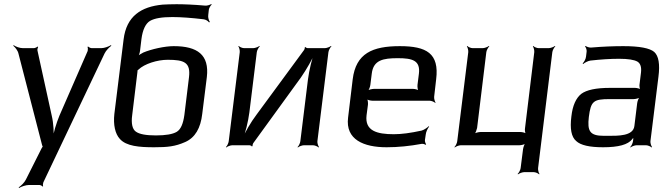

<svg xmlns="http://www.w3.org/2000/svg" viewBox="-20 -724 3338 957"><path d="M485 -484H437C431 -484 422 -489 419 -492L416 -490C419 -486 418 -475 417 -470L276 -147C261 -110 245 -60 243 -31H247C249 -60 247 -110 238 -147L167 -471C165 -476 168 -486 170 -490L167 -492C165 -489 154 -484 149 -484H94C78 -484 57 -492 48 -499L46 -496C55 -489 69 -472 72 -457L190 0C191 2 193 9 195 9V5C193 5 190 12 188 14L109 171C102 186 84 203 73 210L75 213C86 206 109 198 125 198H176C181 198 190 202 192 206L195 204C193 200 194 190 196 185L501 -457C508 -472 525 -489 535 -496L533 -499C522 -492 500 -484 485 -484Z M846 -494C801 -494 734 -479 694 -462C684 -457 669 -448 664 -442L667 -439C672 -446 677 -461 678 -471L685 -529C691 -576 706 -607 728 -620C751 -633 787 -639 839 -639C882 -639 934 -635 994 -628C1005 -627 1018 -619 1022 -612L1026 -615C1021 -621 1016 -638 1018 -649L1021 -676C1022 -684 1030 -697 1035 -701L1033 -704C1028 -700 1012 -695 1003 -696C945 -701 897 -703 860 -703C833 -703 810 -702 791 -701C684 -691 610 -644 596 -527L550 -156C544 -102 554 -57 577 -32C609 5 675 10 748 10C816 10 853 6 903 -16C953 -38 980 -86 988 -156L1011 -340C1024 -451 964 -494 846 -494ZM816 -426C898 -426 931 -413 922 -339L899 -151C893 -107 881 -79 861 -67C841 -55 806 -49 757 -49C708 -49 675 -55 657 -68C640 -80 633 -108 639 -151L665 -365C665 -367 666 -375 665 -375L663 -372C664 -372 669 -375 670 -377C700 -406 764 -426 816 -426Z M1242 -10 1480 -338C1508 -378 1539 -433 1553 -467L1549 -468C1535 -434 1521 -374 1515 -328L1477 -20C1476 -11 1469 4 1463 9L1465 11C1470 6 1486 0 1495 0H1540C1549 0 1563 6 1568 11L1570 9C1566 4 1561 -11 1562 -20L1617 -464C1618 -473 1626 -488 1632 -493L1630 -495C1624 -490 1608 -484 1599 -484H1513C1510 -484 1503 -487 1502 -490L1499 -488C1500 -485 1498 -478 1495 -474L1259 -153C1230 -115 1199 -61 1186 -28L1189 -27C1203 -60 1217 -118 1223 -164L1260 -464C1261 -473 1269 -488 1275 -493L1273 -495C1267 -490 1251 -484 1242 -484H1197C1188 -484 1174 -490 1170 -495L1168 -493C1172 -488 1176 -473 1175 -464L1120 -20C1119 -11 1112 4 1106 9L1108 11C1113 6 1129 0 1138 0H1224C1227 0 1235 3 1235 6L1239 4C1238 1 1240 -7 1242 -10Z M1973 -494C1836 -494 1754 -458 1738 -329L1715 -138C1701 -28 1793 10 1907 10C1964 10 2023 4 2082 -7C2088 -8 2098 -5 2101 -2L2104 -5C2101 -8 2097 -20 2098 -26L2102 -53C2103 -66 2112 -85 2119 -93L2117 -95C2110 -88 2093 -76 2081 -73C2026 -61 1981 -55 1943 -55C1858 -55 1798 -72 1807 -149L1814 -202C1815 -211 1813 -228 1809 -233L1806 -231C1811 -226 1827 -222 1836 -222H2121C2130 -222 2145 -216 2149 -211L2151 -213C2147 -218 2143 -233 2144 -242L2154 -329C2170 -458 2106 -494 1973 -494ZM1963 -434C2035 -434 2076 -423 2068 -357L2061 -301C2060 -292 2062 -275 2066 -270L2068 -272C2064 -277 2048 -281 2039 -281H1844C1835 -281 1817 -277 1811 -272L1813 -270C1819 -275 1825 -292 1826 -301L1833 -357C1841 -425 1890 -434 1963 -434Z M2662 114 2733 -464C2734 -473 2742 -488 2748 -493L2746 -495C2740 -490 2724 -484 2715 -484H2665C2656 -484 2642 -490 2638 -495L2636 -493C2640 -488 2644 -473 2643 -464L2597 -86C2595 -77 2597 -60 2602 -55L2604 -57C2600 -62 2583 -66 2574 -66H2375C2366 -66 2349 -62 2343 -57L2345 -55C2350 -60 2356 -77 2358 -86L2404 -464C2405 -473 2413 -488 2419 -493L2417 -495C2411 -490 2395 -484 2386 -484H2336C2327 -484 2313 -490 2309 -495L2307 -493C2311 -488 2315 -473 2314 -464L2259 -20C2258 -11 2251 4 2245 9L2247 11C2252 6 2268 0 2277 0H2569C2578 0 2595 -4 2601 -9L2599 -11C2594 -6 2588 11 2587 20L2575 114C2574 123 2566 138 2560 143L2562 145C2568 140 2584 134 2593 134H2640C2649 134 2663 140 2667 145L2669 143C2665 138 2661 123 2662 114Z M3222 -20 3262 -342C3270 -404 3263 -445 3241 -465C3219 -484 3168 -494 3087 -494C3039 -494 2985 -492 2927 -487C2918 -486 2903 -491 2899 -495L2896 -492C2901 -488 2905 -475 2904 -467L2901 -442C2900 -430 2891 -414 2884 -408L2887 -405C2893 -411 2910 -420 2922 -422C2975 -428 3023 -431 3066 -431C3111 -431 3141 -426 3157 -417C3172 -408 3178 -390 3175 -363L3168 -306C3166 -297 3168 -280 3173 -275L3175 -277C3171 -282 3154 -286 3145 -286H3020C2951 -286 2904 -276 2877 -256C2851 -235 2834 -198 2828 -144C2820 -82 2828 -41 2852 -21C2874 0 2919 10 2986 10C3063 10 3110 -3 3131 -30C3133 -34 3139 -38 3140 -41L3136 -42C3136 -39 3137 -31 3136 -27L3135 -20C3134 -11 3127 4 3121 9L3123 11C3128 6 3144 0 3153 0H3200C3209 0 3223 6 3228 11L3230 9C3226 4 3221 -11 3222 -20ZM2915 -141C2925 -220 2938 -230 3019 -230H3138C3147 -230 3165 -234 3170 -239L3169 -241C3163 -236 3157 -219 3156 -210L3142 -96C3136 -45 3060 -47 3008 -47H2990C2919 -47 2907 -71 2915 -141Z"/></svg>

Font: Gamestation Storm Oblique 
Style: Italic
Weight: 400
Designer: Jonas Hecksher
Foundry: Jonas Hecksher, Playtypeª, e-types AS
Version: Version 1.003